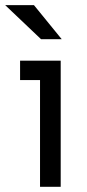

<svg xmlns="http://www.w3.org/2000/svg" viewBox="-24 -723 338 743"><path d="M130.9 0V-488.3H210.9V0ZM53.7 -413.1V-488.3H210.9V-413.1ZM134.8 -571.3 -3.9 -703.1H107.4L214.8 -571.3Z"/></svg>

Font: Sen
Style: Regular
Weight: 400
Designer: Kosal Sen, Philatype
Foundry: Philatype
Version: Version 2.000;gftools[0.9.31]